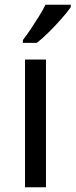

<svg xmlns="http://www.w3.org/2000/svg" viewBox="-20 -879 317 806"><path d="M173 -93H85V-629H173ZM277 -849Q265 -831 240 -802.5Q215 -774 186.5 -745.5Q158 -717 134 -699H76V-711Q91 -730 108.5 -756Q126 -782 143 -809.5Q160 -837 171 -859H277Z"/></svg>

Font: Noto Sans Kannada UI
Style: Regular
Weight: 400
Designer: Jelle Bosma - Monotype Design Team
Foundry: Monotype Imaging Inc.
Version: Version 2.005; ttfautohint (v1.8.4.7-5d5b)